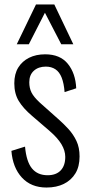

<svg xmlns="http://www.w3.org/2000/svg" viewBox="-20 -830 403 859"><path d="M188 9Q119 9 78 -35.5Q37 -80 31 -155L92 -174Q98 -107 123 -76.5Q148 -46 193 -46Q231 -46 251.5 -67.5Q272 -89 272 -128Q272 -156 255 -184.5Q238 -213 202 -244L123 -312Q84 -345 64 -378Q44 -411 44 -457Q44 -499 61.5 -527.5Q79 -556 110 -571.5Q141 -587 182 -587Q249 -587 283.5 -544.5Q318 -502 321 -435L269 -418Q266 -457 256 -482.5Q246 -508 228 -520Q210 -532 185 -532Q152 -532 131.5 -513.5Q111 -495 111 -462Q111 -436 121 -416Q131 -396 158 -371L240 -298Q264 -277 286 -253Q308 -229 322 -199.5Q336 -170 336 -130Q336 -85 317.5 -54.5Q299 -24 266 -7.5Q233 9 188 9ZM55 -632 141 -810H223L308 -632H254L181 -773L109 -632Z"/></svg>

Font: Oswald Light
Style: Regular
Weight: 300
Designer: Vernon Adams
Foundry: Vernon Adams
Version: Version 4.103;gftools[0.9.33.dev8+g029e19f]